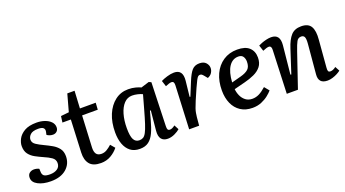

<svg xmlns="http://www.w3.org/2000/svg" viewBox="-54 -1188 3082 1715"><g transform="rotate(-20 1487.5 -330.0)"><path d="M221 -47Q263 -47 290.5 -65.5Q318 -84 318 -120Q318 -154 289 -174Q260 -194 217 -212Q181 -228 146.5 -246.5Q112 -265 90 -294Q68 -323 68 -370Q68 -402 86.5 -437.5Q105 -473 147.5 -498Q190 -523 263 -523Q305 -523 340.5 -510.5Q376 -498 397.5 -475.5Q419 -453 419 -423Q419 -399 404 -385Q389 -371 367 -371Q349 -371 333.5 -377Q318 -383 310 -390L316 -417Q321 -439 308 -452.5Q295 -466 258 -466Q205 -466 183 -444.5Q161 -423 161 -397Q161 -368 189.5 -349Q218 -330 259 -311Q295 -294 329.5 -274.5Q364 -255 386.5 -226Q409 -197 409 -152Q409 -79 355.5 -32.5Q302 14 208 14Q135 14 86.5 -11.5Q38 -37 38 -80Q38 -110 56.5 -124Q75 -138 99 -138Q112 -138 126 -134.5Q140 -131 147 -126L148 -99Q148 -72 163.5 -59.5Q179 -47 221 -47Z M490 -503 567 -511 612 -674H681L672 -509H822L818 -444H669L654 -145Q652 -105 666.5 -83.5Q681 -62 716 -62Q743 -62 767 -76.5Q791 -91 814 -112L849 -71Q821 -35 778.5 -10.5Q736 14 684 14Q609 14 577 -25.5Q545 -65 548 -134L562 -444H482Z M1339 -99Q1338 -75 1343.5 -65.5Q1349 -56 1364 -56Q1385 -56 1413 -78L1436 -34Q1419 -18 1385.5 -2Q1352 14 1319 14Q1278 14 1258 -11.5Q1238 -37 1243 -90L1261 -276L1253 -277L1230 -192Q1213 -128 1191.5 -81.5Q1170 -35 1137.5 -10.5Q1105 14 1054 14Q999 14 964 -13.5Q929 -41 911.5 -89Q894 -137 894 -199Q894 -295 924.5 -367.5Q955 -440 1009 -481.5Q1063 -523 1134 -523Q1172 -523 1203.5 -514.5Q1235 -506 1253 -497L1330 -521L1352 -511ZM1075 -60Q1096 -60 1111.5 -69Q1127 -78 1141 -104Q1155 -130 1171 -179Q1187 -228 1209 -307L1245 -436Q1228 -445 1200.5 -451.5Q1173 -458 1148 -458Q1103 -458 1071 -424Q1039 -390 1022 -331.5Q1005 -273 1005 -199Q1005 -124 1022 -92Q1039 -60 1075 -60Z M1544 -411Q1545 -430 1539.5 -440Q1534 -450 1518 -450Q1509 -450 1495 -445.5Q1481 -441 1462 -433L1444 -489Q1467 -501 1503.5 -512Q1540 -523 1570 -523Q1655 -523 1644 -418L1628 -271L1635 -270L1687 -397Q1715 -466 1741 -494.5Q1767 -523 1811 -523Q1852 -523 1872.5 -500.5Q1893 -478 1893 -450Q1893 -428 1880 -406.5Q1867 -385 1839 -374L1817 -401Q1805 -416 1798 -420.5Q1791 -425 1781 -425Q1771 -425 1763 -418Q1755 -411 1744 -390Q1733 -369 1713 -325Q1684 -260 1667.5 -220.5Q1651 -181 1643 -157.5Q1635 -134 1632.5 -117Q1630 -100 1627 -79L1620 0H1525Z M2170 -523Q2247 -523 2284.5 -488Q2322 -453 2322 -394Q2322 -341 2296 -308.5Q2270 -276 2227 -256.5Q2184 -237 2136 -225L2030 -198Q2033 -165 2047 -134Q2061 -103 2087 -83Q2113 -63 2151 -63Q2184 -63 2214.5 -78Q2245 -93 2282 -126L2319 -81Q2303 -62 2275.5 -40Q2248 -18 2210 -2Q2172 14 2125 14Q2059 14 2012.5 -16.5Q1966 -47 1942 -101Q1918 -155 1918 -225Q1918 -313 1949 -380Q1980 -447 2037 -485Q2094 -523 2170 -523ZM2217 -392Q2217 -421 2203.5 -441Q2190 -461 2159 -461Q2103 -461 2069 -410Q2035 -359 2029 -262L2119 -286Q2168 -299 2192.5 -321.5Q2217 -344 2217 -392Z M2965 -34Q2953 -24 2931.5 -12.5Q2910 -1 2885 6.5Q2860 14 2838 14Q2750 14 2758 -74L2783 -355Q2787 -402 2778.5 -419.5Q2770 -437 2748 -437Q2719 -437 2704.5 -411Q2690 -385 2670 -326L2559 0H2453L2469 -412Q2471 -450 2444 -450Q2427 -450 2387 -433L2369 -489Q2380 -495 2400.5 -503Q2421 -511 2446 -517Q2471 -523 2493 -523Q2579 -523 2569 -420L2542 -150L2550 -148L2622 -369Q2647 -447 2681.5 -485Q2716 -523 2778 -523Q2846 -523 2870.5 -480.5Q2895 -438 2887 -355L2866 -98Q2864 -75 2868.5 -65Q2873 -55 2889 -55Q2914 -55 2942 -77Z"/></g></svg>

Font: Literata 12pt Medium
Style: Italic
Weight: 500
Italic angle: -2°
Designer: Latin by Veronika Burian and Jose Scaglione. Greek by Irene Vlachou. Cyrillic by Vera Evstafieva
Foundry: TypeTogether
Version: Version 3.002